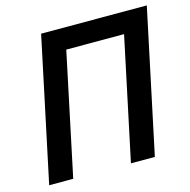

<svg xmlns="http://www.w3.org/2000/svg" viewBox="-101 -775 867 874"><g transform="rotate(-15 333.0 -338.0)"><path d="M24.9 0 168 -675.8H666L522.9 0H410.2L532.2 -576.2H259.8L138.2 0Z"/></g></svg>

Font: Clear Sans Medium
Style: Italic
Weight: 500
Italic angle: -12°
Foundry: Intel Corporation
Version: Version 1.00